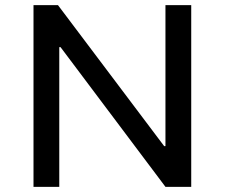

<svg xmlns="http://www.w3.org/2000/svg" viewBox="-20 -725 872 745"><path d="M110 0V-705H205L617 -158H622V-705H722V0H622L215 -542H210V0Z"/></svg>

Font: Nunito Sans 12pt ExtraLight 6pt Medium
Style: Regular
Weight: 500
Version: Version 3.101;gftools[0.9.27]